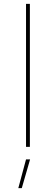

<svg xmlns="http://www.w3.org/2000/svg" viewBox="-20 -762 290 996"><path d="M135 -742V0H115V-742ZM136 65 93 214H75L115 65Z"/></svg>

Font: Montserrat-Arabic Thin
Style: Regular
Weight: 250
Designer: Mohamed Gaber
Foundry: Kief Type Foundry
Version: Version 5.008